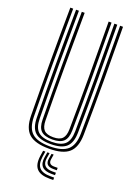

<svg xmlns="http://www.w3.org/2000/svg" viewBox="-178 -870 785 1108"><g transform="rotate(20 214.0 -315.5)"><path d="M214.5 7.2Q128.8 7.2 91.1 -26.2Q53.5 -59.8 52.5 -137Q50.5 -298.8 50.5 -465.1Q50.5 -631.5 52.5 -800H70Q68.2 -641.2 68 -473.1Q67.8 -305 70 -137.2Q71 -66.8 104.9 -36.9Q138.8 -7 214.5 -7Q289.5 -7 323.4 -36.9Q357.2 -66.8 358.2 -137.2Q360.5 -301 360.2 -467.4Q360 -633.8 358.2 -800H376Q377.8 -633.8 378 -468.8Q378.2 -303.8 376 -137Q374.8 -59.8 337.2 -26.2Q299.8 7.2 214.5 7.2ZM214.5 -21Q147.5 -21 118 -48Q88.5 -75 87.8 -137.5Q85.5 -303.2 85.6 -468.4Q85.8 -633.5 87.8 -800H105.2Q103.5 -639.8 103.2 -472.2Q103 -304.8 105.2 -137.8Q106 -82.5 131.5 -58.9Q157 -35.2 214.5 -35.2Q271.5 -35.2 296.9 -58.9Q322.2 -82.5 323 -137.8Q325.2 -301.5 325 -467.5Q324.8 -633.5 323 -800H340.8Q342.5 -633.2 342.8 -468.8Q343 -304.2 340.8 -137.5Q339.8 -75 310.4 -48Q281 -21 214.5 -21ZM214.5 -49.2Q166.2 -49.2 144.9 -69.8Q123.5 -90.2 123 -138Q120.8 -303.8 120.9 -468.6Q121 -633.5 123 -800H140.5Q138.8 -641.2 138.5 -472.8Q138.2 -304.2 140.5 -138.2Q141.2 -98.8 158 -81Q174.8 -63.2 214.5 -63.2Q253.8 -63.2 270.5 -81Q287.2 -98.8 287.8 -138.2Q290 -303 289.8 -468.2Q289.5 -633.5 287.8 -800H305.5Q307.2 -632.8 307.5 -468.5Q307.8 -304.2 305.5 -138Q304.8 -90 283.2 -69.6Q261.8 -49.2 214.5 -49.2ZM201.2 30 196 64.5Q189.5 110.5 209.2 132.1Q229 153.8 278.2 153.8H300V168.8H278.2Q221.2 168.8 198 143.4Q174.8 118 182.2 64.5L187.5 30ZM252.2 30 247.5 60Q242 94 278.2 94H300V108.8H278.2Q225.8 108.8 234.2 60L239.2 30ZM227 30 222 62.2Q212.2 123.8 278.2 123.8H300V138.8H278.2Q196.2 138.8 208.2 62.2L213.5 30Z"/></g></svg>

Font: Big Shoulders Inline Text Medium
Style: Regular
Weight: 500
Designer: Patric King
Foundry: XO Type Co
Version: Version 1.000